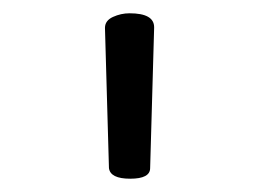

<svg xmlns="http://www.w3.org/2000/svg" viewBox="-20 -745 390 289"><path d="M144 -492 138 -703Q138 -714 150 -719.5Q162 -725 175 -725Q212 -725 212 -704V-703L206 -492Q206 -476 176 -476Q146 -476 144 -492Z"/></svg>

Font: LXGW WenKai TC
Style: Regular
Weight: 400
Designer: LXGW / Fontworks Inc.
Foundry: LXGW / Fontworks Inc.
Version: Version 1.330